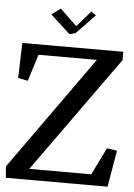

<svg xmlns="http://www.w3.org/2000/svg" viewBox="-55 -818 601 859"><g transform="rotate(5 246.0 -388.0)"><path d="M231.4 -665 143.6 -745.6 183.1 -775.9 255.9 -705.6H260.7L320.8 -774.4L342.3 -759.3L258.3 -671.9ZM24.9 -607.4H478.5V-570.3L105 -48.8H383.3L443.4 -170.9L488.8 -164.1L460.9 0H3.9L0 -50.8L363.8 -561H101.6L64 -440.9L20 -449.7Z"/></g></svg>

Font: Neuton
Style: Regular
Weight: 400
Designer: Brian M Zick
Version: Version 1.3